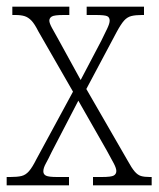

<svg xmlns="http://www.w3.org/2000/svg" viewBox="-20 -556 476 576"><path d="M0 0V-25H11Q32 -25 44.5 -28Q57 -31 67 -42.5Q77 -54 89 -78L199 -281L95 -462Q84 -484 74.5 -494Q65 -504 54 -507.5Q43 -511 26 -511H17V-536H188V-511H171Q143 -511 135.5 -506.5Q128 -502 128 -494Q128 -487 135.5 -473Q143 -459 155 -438L222 -316L284 -434Q295 -456 302 -471Q309 -486 309 -494Q309 -504 301.5 -507.5Q294 -511 267 -511H240V-536H412V-511H406Q387 -511 374.5 -508Q362 -505 352.5 -494.5Q343 -484 330 -460L239 -289L363 -74Q375 -52 384 -41.5Q393 -31 403 -28Q413 -25 429 -25H435V0H259V-25H285Q314 -25 321.5 -29.5Q329 -34 329 -43Q329 -51 321.5 -65.5Q314 -80 300 -105L215 -254L135 -100Q125 -79 117.5 -65.5Q110 -52 110 -42Q110 -33 118 -29Q126 -25 151 -25H187V0Z"/></svg>

Font: Noto Serif Khmer Condensed ExtraLight
Style: Regular
Weight: 250
Width: 3
Designer: Danh Hong and the Monotype Design Team
Foundry: Monotype Imaging Inc.
Version: Version 2.004